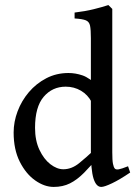

<svg xmlns="http://www.w3.org/2000/svg" viewBox="-20 -716 533 749"><path d="M487.8 -43Q446.8 -15.1 417 -1Q387.2 13.2 375 13.2Q355 13.2 344.7 -20Q334.5 -53.2 334.5 -127.4V-566.9Q334.5 -600.1 331.3 -615.7Q328.1 -631.3 314.9 -636.7Q301.8 -642.1 271 -644V-667Q312.5 -671.9 345.9 -680.2Q379.4 -688.5 402.8 -696.3L418 -681.2V-122.1Q418 -90.3 420.7 -76.9Q423.3 -63.5 428.2 -58.1Q432.6 -53.7 443.1 -55.4Q453.6 -57.1 479.5 -67.4ZM367.7 -108.9Q335 -69.3 307.9 -42Q280.8 -14.6 252.9 -0.7Q225.1 13.2 189.5 13.2Q153.3 13.2 117.2 -12.2Q81.1 -37.6 57.1 -85.2Q33.2 -132.8 33.2 -199.2Q33.2 -240.7 48.6 -281.7Q64 -322.8 92.5 -356.4Q121.1 -390.1 160.4 -410.6Q199.7 -431.2 247.1 -431.2Q274.4 -431.2 301.8 -421.9Q329.1 -412.6 364.3 -378.4Q364.3 -351.6 358.2 -339.1Q352.1 -326.7 337.4 -317.9Q322.8 -346.2 295.9 -362.1Q269 -377.9 236.3 -377.9Q184.1 -377.9 150.4 -338.4Q116.7 -298.8 116.7 -217.3Q116.7 -168 133.8 -131.6Q150.9 -95.2 176.5 -75.4Q202.1 -55.7 227.1 -55.7Q259.3 -55.7 288.6 -79.3Q317.9 -103 349.6 -133.3Q355.5 -130.4 360.6 -121.1Q365.7 -111.8 367.7 -108.9Z"/></svg>

Font: Dai Banna SIL
Style: Regular
Weight: 400
Designer: Victor Gaultney
Foundry: SIL International
Version: Version 4.000